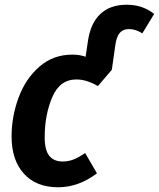

<svg xmlns="http://www.w3.org/2000/svg" viewBox="-20 -776 672 812"><path d="M632 -717 582 -635Q554 -653 525 -653Q500 -653 486.5 -637Q473 -621 468 -587L453 -481L394 -412Q346 -440 303 -440Q233 -440 201 -365Q169 -290 169 -195Q169 -141 188.5 -117Q208 -93 245 -93Q269 -93 291 -101.5Q313 -110 340 -129L390 -43Q312 16 226 16Q133 16 81 -41.5Q29 -99 29 -199Q29 -283 58.5 -363Q88 -443 146.5 -494Q205 -545 286 -545Q317 -545 342 -536L352 -603Q363 -678 404.5 -717Q446 -756 516 -756Q583 -756 632 -717Z"/></svg>

Font: Fira Sans Condensed SemiBold
Style: Italic
Weight: 600
Width: 3
Italic angle: -8°
Designer: bBox Type GmbH & Carrois Corporate GbR & Edenspiekermann AG
Foundry: bBox Type GmbH & Carrois Corporate GbR & Edenspiekermann AG
Version: Version 4.301